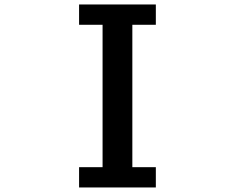

<svg xmlns="http://www.w3.org/2000/svg" viewBox="-20 -805 1040 850"><path d="M330.1 -695.3V-785.2H669.9V-695.3H565.9V-64.9H669.9V24.9H330.1V-64.9H434.1V-695.3Z"/></svg>

Font: BIZ UDPGothic
Style: Bold
Weight: 700
Designer: TypeBank Co., Ltd.
Foundry: Morisawa Inc.
Version: Version 1.051